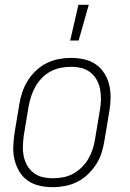

<svg xmlns="http://www.w3.org/2000/svg" viewBox="-20 -768 540 796"><path d="M199 8Q171 8 144 2Q117 -4 95.5 -19Q74 -34 60.5 -56.5Q47 -79 40.5 -105Q34 -131 35 -159Q36 -187 40 -215L60 -335Q64 -361 72.5 -386Q81 -411 95 -433.5Q109 -456 129 -475Q149 -494 173 -506Q197 -518 223 -523Q249 -528 274 -528Q302 -528 329 -522Q356 -516 377.5 -501Q399 -486 413 -463.5Q427 -441 433 -415Q439 -389 438.5 -361Q438 -333 433 -305L413 -185Q409 -159 401 -134Q393 -109 378.5 -86.5Q364 -64 344 -45Q324 -26 300 -14Q276 -2 250 3Q224 8 199 8ZM200 -29Q220 -29 241.5 -33Q263 -37 282.5 -47.5Q302 -58 318.5 -74Q335 -90 346 -109Q357 -128 364 -149Q371 -170 374 -191L394 -311Q398 -333 398.5 -355Q399 -377 395 -398Q391 -419 381 -437Q371 -455 354.5 -468Q338 -481 317.5 -486Q297 -491 274 -491Q254 -491 232.5 -487Q211 -483 191 -472.5Q171 -462 155 -446Q139 -430 128 -411Q117 -392 110 -371Q103 -350 99 -329L79 -209Q76 -187 75 -165Q74 -143 78 -122Q82 -101 92 -83Q102 -65 118.5 -52Q135 -39 156 -34Q177 -29 200 -29ZM271 -600 305 -748H348L306 -600Z"/></svg>

Font: Iosevka Term Curly Extralight
Style: Italic
Weight: 200
Italic angle: -9°
Designer: Belleve Invis
Foundry: Belleve Invis
Version: Version 32.3.0